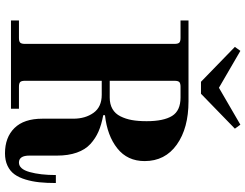

<svg xmlns="http://www.w3.org/2000/svg" viewBox="-127 -833 984 770"><g transform="rotate(90 365.0 -448.0)"><path d="M304 -396V-656C304 -665.3 305.7 -671.7 309 -675C312.3 -678.3 318.7 -680 328 -680H371C406.3 -680 431 -668.7 445 -646C459 -623.3 466 -589.3 466 -544C466 -521.3 464.5 -501.7 461.5 -485C458.5 -468.3 453.5 -453 446.5 -439C439.5 -425 429.7 -414.3 417 -407C404.3 -399.7 389 -396 371 -396ZM62 0H416V-32H328C318.7 -32 312.3 -33.7 309 -37C305.7 -40.3 304 -46.7 304 -56V-364H360C392.7 -364 416.8 -353 432.5 -331C448.2 -309 456 -282 456 -250V-126C456 -76.7 468.5 -39.3 493.5 -14C518.5 11.3 552.3 24 595 24C613.7 24 630.2 20.7 644.5 14C658.8 7.3 670.3 -2 679 -14C687.7 -26 694.7 -40.8 700 -58.5C705.3 -76.2 709 -94.7 711 -114C713 -133.3 714 -155.3 714 -180H682C682 -138.7 678 -103.7 670 -75C662 -46.3 649.3 -32 632 -32C613.3 -32 604 -46 604 -74V-185C604 -215 600 -241.3 592 -264C584 -286.7 572.5 -304.8 557.5 -318.5C542.5 -332.2 525.8 -343 507.5 -351C489.2 -359 467.3 -365.3 442 -370V-377C496.7 -383 541 -399.5 575 -426.5C609 -453.5 626 -490 626 -536C626 -590.7 604 -633.7 560 -665C516 -696.3 458 -712 386 -712H62V-680H132C141.3 -680 147.7 -678.3 151 -675C154.3 -671.7 156 -665.3 156 -656V-56C156 -46.7 154.3 -40.3 151 -37C147.7 -33.7 141.3 -32 132 -32H62ZM168 -898 308 -762H356L496 -898L480 -920L332 -834L184 -920Z"/></g></svg>

Font: Km Standard TT
Style: Bold
Weight: 700
Designer: Alexey Kryukov <alexios@thessalonica.org.ru>
Version: Version 2.0.2